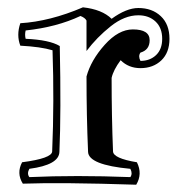

<svg xmlns="http://www.w3.org/2000/svg" viewBox="-20 -486 531 530"><path d="M218.8 -274.9Q231 -319.8 269 -362.3Q307.1 -404.8 346.7 -404.8Q393.1 -404.8 393.1 -375Q393.1 -348.1 367.7 -340.8Q360.8 -331.1 367.7 -317.9Q394 -317.9 410.9 -334Q427.7 -350.1 427.7 -378.9Q427.7 -409.2 409.4 -426.5Q391.1 -443.8 361.8 -443.8Q323.7 -443.8 285.4 -413.3Q247.1 -382.8 218.8 -345.2V-429.2Q214.8 -437 202.1 -441.9Q136.7 -411.1 50.8 -401.9Q47.9 -390.1 50.8 -378.9Q116.7 -376 145 -358.9Q148.9 -176.8 144 -66.9Q143.1 -30.8 61 -20Q53.7 -6.8 61 2.9Q189 -2.9 339.8 2.9Q346.7 -6.8 339.8 -20Q224.1 -30.8 223.1 -66.9Q218.8 -166 218.8 -274.9ZM292 -67.9Q293 -48.8 357.9 -38.1Q374 -5.9 356 23.9Q148.9 17.1 43 21Q24.9 -7.8 41 -38.1Q123 -48.8 124 -67.9Q129.9 -207 125 -347.2Q92.8 -356.9 36.1 -359.9Q24.9 -389.2 36.1 -421.9Q117.7 -426.8 209 -465.8Q261.7 -460 288.1 -434.1Q329.1 -463.9 361.8 -463.9Q399.9 -463.9 423.8 -441.4Q447.8 -418.9 447.8 -378.9Q447.8 -340.8 425.3 -319.3Q402.8 -297.9 367.7 -297.9Q335 -297.9 313 -319.8Q293 -293 288.1 -271Q288.1 -165 292 -67.9Z"/></svg>

Font: Jacques Francois Shadow
Style: Regular
Weight: 400
Designer: Alexei Vanyashin, Nikita Kanarev (i@xarsok.ru)
Foundry: Cyreal (www.cyreal.org)
Version: Version 1.003